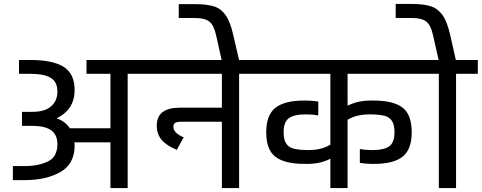

<svg xmlns="http://www.w3.org/2000/svg" viewBox="-20 -950 2434 970"><path d="M735 -647V-577H625V0H538V-231H356Q357 -226 357 -215Q357 -122 285.5 -81Q214 -40 103 -40H45V-111H103Q175 -111 222.5 -134.5Q270 -158 270 -222Q270 -268 239.5 -291Q209 -314 142 -314H91V-385H143Q207 -385 238.5 -413Q270 -441 270 -487Q270 -537 236 -557Q202 -577 133 -577H76V-647H133Q247 -647 302 -612Q357 -577 357 -495Q357 -446 334.5 -410.5Q312 -375 266 -352Q309 -338 333 -302H538V-577H417V-647Z M1298 -647V-577H1188V0H1101V-335H896Q874 -335 865 -329.5Q856 -324 856 -308Q856 -279 908 -256L873 -193Q820 -215 796 -244Q772 -273 772 -316Q772 -406 889 -406H1101V-577H715V-647Z M1071 -775Q1060 -824 1037 -841.5Q1014 -859 965 -859H883V-929H965Q1025 -929 1060.5 -918Q1096 -907 1119.5 -874Q1143 -841 1158 -775L1190 -637H1102Z M1736 -577V-416Q1787 -442 1853 -442H1867Q1967 -442 2013.5 -406.5Q2060 -371 2060 -282Q2060 -195 2014 -158.5Q1968 -122 1870 -122H1858Q1843 -122 1826 -123.5Q1809 -125 1798 -127V-197Q1826 -192 1854 -192H1866Q1920 -192 1946.5 -211Q1973 -230 1973 -282Q1973 -319 1960.5 -338.5Q1948 -358 1924 -364.5Q1900 -371 1860 -372H1846Q1815 -372 1788.5 -366Q1762 -360 1736 -345V0H1649V-148Q1599 -122 1532 -122H1519Q1419 -122 1372 -157.5Q1325 -193 1325 -282Q1325 -369 1371.5 -405.5Q1418 -442 1516 -442H1528Q1543 -442 1560 -440.5Q1577 -439 1588 -437V-367Q1560 -372 1532 -372H1520Q1466 -372 1439.5 -353Q1413 -334 1413 -282Q1413 -245 1425.5 -225.5Q1438 -206 1462 -199.5Q1486 -193 1526 -192H1539Q1570 -192 1596.5 -198Q1623 -204 1649 -219V-577H1278V-647H2107V-577Z M2394 -577H2284V0H2197V-577H2087V-647H2196L2167 -775Q2156 -824 2133 -841.5Q2110 -859 2061 -859H1979V-930H2061Q2120 -930 2156 -918.5Q2192 -907 2215.5 -874Q2239 -841 2254 -775L2283 -647H2394Z"/></svg>

Font: Biryani
Style: Regular
Weight: 400
Designer: Dan Reynolds and Mathieu Réguer
Foundry: Dan Reynolds and Mathieu Réguer
Version: Version 1.004; ttfautohint (v1.1) -l 5 -r 5 -G 72 -x 0 -D la